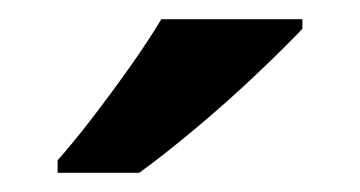

<svg xmlns="http://www.w3.org/2000/svg" viewBox="-20 -786 375 200"><path d="M295 -756Q278 -738 247.5 -709Q217 -680 183.5 -652Q150 -624 125 -606H40V-619Q56 -637 76 -663Q96 -689 115.5 -716.5Q135 -744 148 -766H295Z"/></svg>

Font: Noto Sans Lisu SemiBold
Style: Regular
Weight: 600
Designer: Monotype Design Team. David Williams.
Foundry: Monotype Imaging Inc.
Version: Version 2.102; ttfautohint (v1.8.4.7-5d5b)